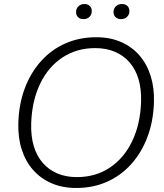

<svg xmlns="http://www.w3.org/2000/svg" viewBox="-20 -924 814 954"><path d="M359 10Q290 10 236 -13.5Q182 -37 144.5 -79.5Q107 -122 88 -181Q69 -240 71 -313Q74 -408 103.5 -486Q133 -564 184.5 -621Q236 -678 305.5 -708.5Q375 -739 458 -739Q527 -739 581 -715.5Q635 -692 672.5 -649Q710 -606 728.5 -547Q747 -488 745 -416Q742 -321 712.5 -243Q683 -165 631.5 -108Q580 -51 511 -20.5Q442 10 359 10ZM362 -44Q455 -44 525.5 -91Q596 -138 636.5 -222Q677 -306 681 -417Q683 -482 668 -531.5Q653 -581 623 -615Q593 -649 550 -667Q507 -685 453 -685Q361 -685 290.5 -638.5Q220 -592 179.5 -508Q139 -424 135 -312Q133 -247 148 -197.5Q163 -148 193.5 -113.5Q224 -79 266.5 -61.5Q309 -44 362 -44ZM581 -829Q565 -829 554.5 -838.5Q544 -848 544 -864Q544 -881 555.5 -892.5Q567 -904 586 -904Q603 -904 613 -894.5Q623 -885 623 -868Q623 -852 611.5 -840.5Q600 -829 581 -829ZM394 -829Q378 -829 368 -838.5Q358 -848 358 -864Q358 -881 369.5 -892.5Q381 -904 400 -904Q416 -904 426 -894.5Q436 -885 436 -868Q436 -852 425 -840.5Q414 -829 394 -829Z"/></svg>

Font: Mona Sans ExtraLight Light
Style: Italic
Weight: 300
Italic angle: -11.6951°
Version: Version 2.000